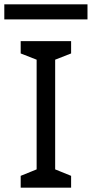

<svg xmlns="http://www.w3.org/2000/svg" viewBox="-41 -871 426 891"><path d="M365 -851V-781H-21V-851ZM289 -623 215 -594V-85L289 -55V0H55V-55L129 -85V-594L55 -623V-680H289Z"/></svg>

Font: Rhodium Libre
Style: Regular
Weight: 400
Designer: James Puckett
Foundry: Dunwich Type Founders
Version: Version 1.001; ttfautohint (v1.3)